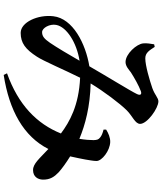

<svg xmlns="http://www.w3.org/2000/svg" viewBox="61 -869 878 1040"><g transform="rotate(90 500.0 -349.0)"><path d="M682 -485V-471C701 -466 714 -461 724 -453C737 -443 738 -435 739 -417C739 -398 737 -370 732 -340C655 -372 557 -398 432 -401C474 -471 541 -560 578 -597C609 -628 651 -642 651 -669C651 -708 566 -768 529 -768C510 -768 496 -749 457 -735C413 -720 335 -697 296 -697C266 -697 253 -719 234 -748L220 -745C217 -727 213 -705 215 -686C218 -650 272 -590 316 -590C339 -590 357 -608 372 -619C400 -637 444 -662 474 -673C491 -679 499 -671 489 -651C474 -619 390 -483 339 -394C217 -374 80 -305 68 -199C58 -116 100 -22 158 -22C213 -22 247 -48 287 -110C310 -144 360 -262 401 -344C552 -337 640 -287 703 -240C651 -110 548 -9 377 52L386 70C579 40 719 -38 787 -172C838 -125 866 -89 901 -89C938 -89 952 -116 953 -141C954 -182 937 -205 913 -228C893 -246 861 -269 827 -290C835 -323 840 -353 844 -372C847 -392 852 -415 852 -433C852 -462 797 -505 750 -507C726 -508 701 -497 682 -485ZM309 -341C280 -290 236 -216 212 -181C190 -149 176 -138 154 -138C131 -138 108 -180 115 -215C126 -271 210 -325 309 -341Z"/></g></svg>

Font: Noto Serif SC
Style: Bold
Weight: 700
Designer: Ryoko NISHIZUKA 西塚涼子 (kana & ideographs); Frank Grießhammer (Latin, Greek & Cyrillic); Wenlong ZHANG 张文龙 (bopomofo); San
Foundry: Adobe
Version: Version 2.001;hotconv 1.1.0;makeotfexe 2.6.0